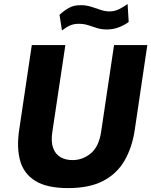

<svg xmlns="http://www.w3.org/2000/svg" viewBox="-20 -954 775 984"><path d="M329.5 10Q220 10 160.8 -27Q101.5 -64 83 -131.2Q64.5 -198.5 78.5 -289.5L143 -723H315L248.5 -280Q240.5 -228 252.2 -195.8Q264 -163.5 290 -148.5Q316 -133.5 351.5 -133.5Q403.5 -133.5 445.2 -167.8Q487 -202 498.5 -280L564.5 -723H735L670.5 -287.5Q657 -197.5 618.2 -130.8Q579.5 -64 509 -27Q438.5 10 329.5 10ZM297.5 -798 285 -878Q307 -898.5 332 -913Q357 -927.5 393.5 -927.5Q422 -927.5 447.2 -919.5Q472.5 -911.5 495.5 -903.5Q518.5 -895.5 541 -895.5Q568 -895.5 592.2 -908Q616.5 -920.5 634 -933.5L639.5 -841.5Q621 -827 591.2 -815Q561.5 -803 527.5 -803Q499.5 -803 477 -810.2Q454.5 -817.5 432.2 -824.8Q410 -832 384 -832Q359 -832 340.5 -824.2Q322 -816.5 297.5 -798Z"/></svg>

Font: Public Sans Thin ExtraBold
Style: Italic
Weight: 800
Italic angle: -8°
Version: Version 2.001